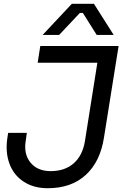

<svg xmlns="http://www.w3.org/2000/svg" viewBox="-20 -972 680 1010"><path d="M291 -788.1H204.1L357.9 -952.1H474.1L578.1 -788.1H488.8L416 -903.8H399.9ZM231 18.1Q157.2 18.1 104.5 -16.4Q51.8 -50.8 29.5 -111.6Q7.3 -172.4 19 -248L22.9 -272.9H121.1L115.2 -230Q104 -161.1 140.6 -116.5Q177.2 -71.8 246.1 -71.8Q321.3 -71.8 367.9 -113Q414.6 -154.3 426.8 -230L492.2 -642.1H178.2L191.9 -730H604L589.8 -642.1L526.9 -248Q507.3 -121.6 431.2 -51.8Q355 18.1 231 18.1Z"/></svg>

Font: Sora Italic
Style: Regular
Weight: 400
Designer: Jonathan Barnbrook, Julián Moncada
Foundry: Barnbrook Fonts
Version: Version 2.000